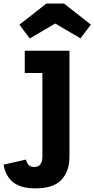

<svg xmlns="http://www.w3.org/2000/svg" viewBox="-112 -836 530 1078"><path d="M27 -551H278V43Q278 125.5 233 173.5Q188 221.5 87 221.5Q5.5 221.5 -37.5 188Q-80.5 154.5 -92 88.5L33.5 60Q39 80.5 49.8 91Q60.5 101.5 80 101.5Q103 101.5 114.5 86.8Q126 72 126 43V-426H27ZM247.5 -816 398 -698 340 -620.5 198 -704 55 -620 -3 -697.5 148.5 -816Z"/></svg>

Font: Hepta Slab ExtraLight
Style: Bold
Weight: 700
Version: Version 1.102